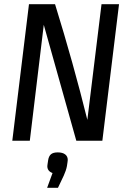

<svg xmlns="http://www.w3.org/2000/svg" viewBox="-20 -675 622 921"><path d="M190 -556 123 0H39L119 -655H244Q332 -371 399 -100L467 -655H551L471 0H346ZM286 167 258 226H206L232 155Q207 146 207 122L208 113L211 93Q214 74 224.5 65Q235 56 257 56Q280 56 292.5 65.5Q305 75 305 92Q305 99 304 102L301 122Q297 143 286 167Z"/></svg>

Font: Ropa Sans
Style: Italic
Weight: 400
Version: Version 1.100